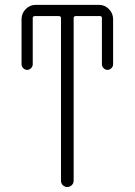

<svg xmlns="http://www.w3.org/2000/svg" viewBox="-20 -750 540 770"><path d="M66.4 -492.2V-672.9Q66.4 -696.3 83 -713.4Q99.6 -730.5 123 -730.5H377Q400.4 -730.5 417 -713.4Q433.6 -696.3 433.6 -672.9V-492.2Q433.6 -483.4 426.8 -476.6Q419.9 -469.7 411.1 -469.7Q402.3 -469.7 395.5 -476.6Q388.7 -483.4 388.7 -492.2V-677.7Q388.7 -685.5 380.9 -685.5H284.2Q275.4 -685.5 275.4 -677.7V-25.4Q275.4 -14.6 267.6 -7.3Q259.8 0 250 0Q240.2 0 232.4 -6.8Q224.6 -13.7 224.6 -25.4V-677.7Q224.6 -685.5 215.8 -685.5H120.1Q111.3 -685.5 111.3 -677.7V-492.2Q111.3 -483.4 104.5 -476.6Q97.7 -469.7 88.9 -469.7Q80.1 -469.7 73.2 -476.6Q66.4 -483.4 66.4 -492.2Z"/></svg>

Font: Rounded-X Mgen+ 2m light
Style: Regular
Weight: 200
Designer: [Source Han Sans]
Ryoko NISHIZUKA  (kana & ideographs); Paul D. Hunt (Latin, Greek & Cyrillic); Wenlong ZHANG  (bopomofo
Version: Version 1.059.20150602